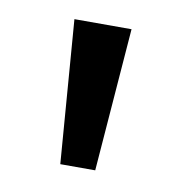

<svg xmlns="http://www.w3.org/2000/svg" viewBox="-44 -755 321 341"><g transform="rotate(10 116.5 -585.0)"><path d="M168 -714 148 -456H85L65 -714Z"/></g></svg>

Font: Noto Sans New Tai Lue Medium
Style: Regular
Weight: 500
Version: Version 2.003